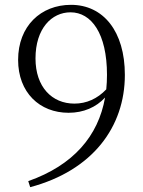

<svg xmlns="http://www.w3.org/2000/svg" viewBox="-20 -760 594 795"><path d="M105 15C364 -54 497 -235 497 -450C497 -630 408 -740 274 -740C149 -740 55 -652 55 -512C55 -377 144 -293 264 -293C326 -293 378 -316 415 -356C387 -197 284 -76 97 -10ZM420 -390C383 -351 338 -331 288 -331C195 -331 127 -400 127 -518C127 -642 194 -709 272 -709C358 -709 423 -622 423 -450C423 -430 422 -410 420 -390Z"/></svg>

Font: Source Han Serif CN Light
Style: Regular
Weight: 300
Designer: Ryoko NISHIZUKA 西塚涼子 (kana & ideographs); Frank Grießhammer (Latin, Greek & Cyrillic); Wenlong ZHANG 张文龙 (bopomofo); San
Foundry: Adobe
Version: Version 2.003;hotconv 1.1.1;makeotfexe 2.6.0